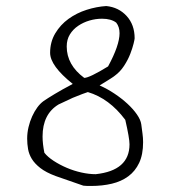

<svg xmlns="http://www.w3.org/2000/svg" viewBox="-20 -588 583 636"><path d="M454 -117Q454 -76 441 -48.5Q428 -21 405 -4Q382 13 350.5 20.5Q319 28 282 28Q276 28 269.5 28Q263 28 256 27L164 -5Q132 -17 113.5 -31.5Q95 -46 85.5 -61.5Q76 -77 73 -94Q70 -111 70 -129Q70 -148 74.5 -167Q79 -186 86.5 -202.5Q94 -219 103.5 -232Q113 -245 124 -253Q137 -262 161 -276.5Q185 -291 221 -310Q146 -370 146 -413Q146 -449 163 -477.5Q180 -506 207 -525.5Q234 -545 267 -555.5Q300 -566 332 -568Q373 -564 399.5 -535Q426 -506 426 -461Q426 -458 422.5 -443.5Q419 -429 411.5 -409.5Q404 -390 391 -370Q378 -350 360 -337Q356 -333 310 -305Q335 -294 359 -278Q383 -262 402 -244.5Q421 -227 433.5 -209Q446 -191 448 -176Q450 -160 452 -145.5Q454 -131 454 -117ZM365 -513Q348 -526 318 -526Q297 -526 276.5 -520Q256 -514 239 -502.5Q222 -491 211.5 -474Q201 -457 201 -434Q201 -373 259 -330Q276 -330 338 -368Q376 -438 376 -478Q376 -499 365 -513ZM395 -191Q342 -262 271 -283Q265 -281 252.5 -276.5Q240 -272 221 -264L174 -242Q121 -210 121 -136Q121 -112 127 -82Q138 -68 158 -55Q178 -42 201.5 -32Q225 -22 250 -16.5Q275 -11 297 -11Q409 -23 409 -110Q409 -130 395 -191Z"/></svg>

Font: Gaegu Light
Style: Regular
Weight: 300
Designer: JIKJI
Foundry: JIKJI
Version: Version 1.00